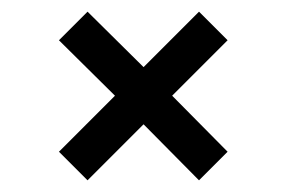

<svg xmlns="http://www.w3.org/2000/svg" viewBox="-20 -497 490 329"><path d="M130 -188 81 -237 177 -333 81 -428 130 -477 226 -382 321 -477 370 -428 275 -333 370 -237 321 -188 226 -284Z"/></svg>

Font: Special Gothic
Style: Regular
Weight: 400
Designer: Alistair McCready
Foundry: Monolith
Version: Version 1.010; ttfautohint (v1.8.4.7-5d5b)